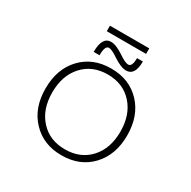

<svg xmlns="http://www.w3.org/2000/svg" viewBox="-217 -1224 1433 1442"><g transform="rotate(30 500.0 -502.5)"><path d="M287.1 -128.9Q367.2 -41 500.5 -41Q633.8 -41 714.8 -129.4Q795.9 -217.8 795.9 -364.3Q795.9 -510.7 714.8 -600.1Q633.8 -689.5 500.5 -689.5Q367.2 -689.5 286.1 -600.1Q205.1 -510.7 205.1 -364.3Q205.1 -217.8 287.1 -128.9ZM244.1 -93.8Q146.5 -196.3 146.5 -365.2Q146.5 -534.2 244.1 -637.7Q341.8 -741.2 500.5 -741.2Q659.2 -741.2 756.8 -637.7Q854.5 -534.2 854.5 -365.2Q854.5 -196.3 756.8 -92.8Q659.2 10.7 500.5 10.7Q341.8 10.7 244.1 -93.8ZM511.7 -868.2Q567.4 -830.1 593.8 -830.1Q627.9 -830.1 627.9 -905.3H678.7Q678.7 -783.2 601.6 -783.2Q557.6 -783.2 488.3 -829.1Q432.6 -867.2 407.2 -867.2Q373 -867.2 373 -783.2H322.3Q322.3 -914.1 399.4 -914.1Q443.4 -914.1 511.7 -868.2ZM330.1 -966.8V-1014.6H670.9V-966.8Z"/></g></svg>

Font: Gen Shin Gothic Monospace Light
Style: Regular
Weight: 300
Designer: [Source Han Sans]
Ryoko NISHIZUKA  (kana & ideographs); Paul D. Hunt (Latin, Greek & Cyrillic); Wenlong ZHANG  (bopomofo
Version: Version 1.002.20150607